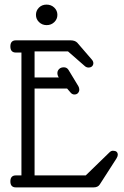

<svg xmlns="http://www.w3.org/2000/svg" viewBox="-20 -813 536 833"><path d="M130 -52H352L455 -152Q462 -159 470 -159Q491 -159 491 -141Q491 -135 485 -125L413 -13Q405 0 386 0H49Q25 0 25 -26Q25 -52 49 -52H73V-585H49Q25 -585 25 -611.5Q25 -638 49 -638H286Q305 -638 315 -628L378 -555Q385 -547 385 -539Q385 -531 379.5 -525.5Q374 -520 364 -520Q354 -520 346 -528L275 -590H130V-477H235Q229 -486 229 -496Q229 -506 236.5 -513.5Q244 -521 257 -521Q270 -521 277 -510L320 -439Q324 -432 324 -424Q324 -416 318.5 -409.5Q313 -403 302.5 -403Q292 -403 284 -414L271 -429H130ZM182 -793Q202 -793 215.5 -780Q229 -767 229 -748.5Q229 -730 215.5 -717Q202 -704 182.5 -704Q163 -704 149.5 -717Q136 -730 136 -748.5Q136 -767 149 -780Q162 -793 182 -793Z"/></svg>

Font: Glass Antiqua
Style: Regular
Weight: 400
Version: 1.001